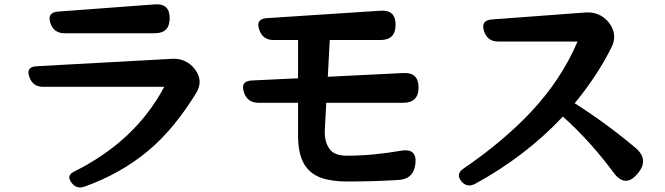

<svg xmlns="http://www.w3.org/2000/svg" viewBox="-20 -802 3040 878"><path d="M306 32Q283 1 318 -17Q599 -156 731 -405H177Q129 -405 114 -451Q98 -496 146 -499L766 -533Q830 -537 871 -486Q911 -433 878 -378Q827 -295 772.5 -229Q718 -163 657 -112Q531 -7 365 52Q329 64 306 32ZM275 -650Q225 -650 210 -698Q195 -745 245 -749L688 -782Q756 -787 756 -719Q756 -650 688 -650Z M1567 28Q1495 28 1445 10Q1394 -10 1369 -55Q1343 -102 1343 -182V-332H1162Q1110 -332 1095 -382Q1079 -431 1131 -434L1343 -444V-619H1231Q1180 -619 1165 -668Q1149 -716 1200 -719L1720 -753Q1789 -758 1789 -689Q1789 -619 1720 -619H1488L1479 -451L1824 -468Q1894 -472 1894 -402Q1894 -332 1824 -332H1472L1465 -200Q1465 -150 1487 -121Q1508 -90 1566 -90Q1628 -90 1690 -96Q1752 -102 1815 -113Q1886 -125 1880 -55Q1872 18 1801 21Q1737 25 1679 26.5Q1621 28 1567 28Z M2787 -11Q2682 -154 2554 -269Q2382 -86 2152 39Q2115 58 2089 26Q2064 -6 2098 -30Q2281 -155 2408 -290Q2547 -438 2621 -612H2259Q2208 -612 2193 -661Q2178 -709 2229 -713L2658 -745Q2724 -749 2765 -698Q2806 -644 2776 -585Q2741 -515 2698.5 -451.5Q2656 -388 2608 -330Q2754 -237 2886 -126Q2951 -71 2894 -6Q2839 58 2787 -11Z"/></svg>

Font: MaokenZhuyuanTi
Style: Regular
Weight: 400
Designer: Fontworks Inc & LongZhuTi team: ZERO子、时光羊、荆南、频凡、刘鹏、Little White Dog、帆影Magmeta、奈白不弍、白日月球、ChaoTawei、雨三（排名不分先后）
Version: Version 1.000; 20230222